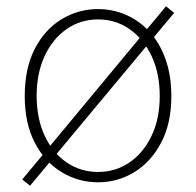

<svg xmlns="http://www.w3.org/2000/svg" viewBox="-20 -569 626 613"><path d="M293 13Q230 13 176.5 -19.5Q123 -52 91 -113.5Q59 -175 59 -262Q59 -351 91 -413Q123 -475 176.5 -507.5Q230 -540 293 -540Q340 -540 382.5 -521.5Q425 -503 457.5 -467.5Q490 -432 508.5 -380Q527 -328 527 -262Q527 -175 494.5 -113.5Q462 -52 409 -19.5Q356 13 293 13ZM293 -20Q349 -20 393.5 -50.5Q438 -81 464 -135.5Q490 -190 490 -262Q490 -335 464 -390Q438 -445 393.5 -476Q349 -507 293 -507Q237 -507 192.5 -476Q148 -445 122.5 -390Q97 -335 97 -263Q97 -191 122.5 -136Q148 -81 192.5 -50.5Q237 -20 293 -20ZM76 24 51 4 510 -549 536 -528Z"/></svg>

Font: Noto Sans KR Thin
Style: Regular
Weight: 100
Designer: Ryoko NISHIZUKA 西塚涼子 (kana, bopomofo & ideographs); Paul D. Hunt (Latin, Greek & Cyrillic); Sandoll Communications 산돌커뮤니
Foundry: Adobe
Version: Version 2.004-H2;hotconv 1.0.118;makeotfexe 2.5.65603